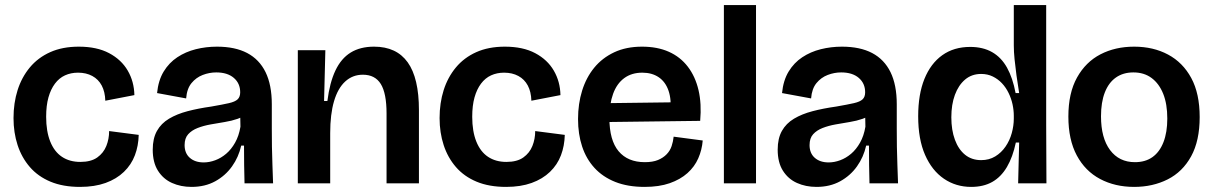

<svg xmlns="http://www.w3.org/2000/svg" viewBox="-20 -719 4759 753"><path d="M294 14Q227 14 178 -6.5Q129 -27 97 -64Q65 -101 49 -150Q33 -199 33 -256Q33 -315 49 -365.5Q65 -416 97 -454.5Q129 -493 177 -514.5Q225 -536 289 -536Q360 -536 408 -510.5Q456 -485 481 -442Q506 -399 507 -346L393 -324Q392 -359 379 -383.5Q366 -408 342 -421Q318 -434 286 -434Q258 -434 235 -423.5Q212 -413 195.5 -391Q179 -369 170 -337Q161 -305 161 -261Q161 -204 177 -164Q193 -124 223 -104Q253 -84 295 -84Q337 -84 361.5 -101.5Q386 -119 397 -146.5Q408 -174 408 -205L524 -190Q523 -147 509 -110Q495 -73 466 -45Q437 -17 394 -1.5Q351 14 294 14Z M731 14Q689 14 654.5 -1.5Q620 -17 599.5 -49.5Q579 -82 579 -132Q579 -176 595.5 -205.5Q612 -235 643 -253.5Q674 -272 716 -283Q758 -294 808 -301Q854 -309 878 -314.5Q902 -320 912 -329.5Q922 -339 922 -357Q922 -392 897 -413.5Q872 -435 828 -435Q801 -435 775 -425Q749 -415 731 -393Q713 -371 710 -333L596 -354Q601 -404 622 -438.5Q643 -473 675.5 -494.5Q708 -516 748 -526Q788 -536 831 -536Q902 -536 949.5 -511Q997 -486 1021.5 -436Q1046 -386 1046 -310V-214Q1046 -179 1046.5 -143Q1047 -107 1048.5 -71Q1050 -35 1051 0H939Q938 -35 937.5 -71.5Q937 -108 937 -148H926Q916 -103 890 -66.5Q864 -30 824 -8Q784 14 731 14ZM779 -82Q801 -82 824 -90.5Q847 -99 867 -116Q887 -133 902 -159.5Q917 -186 923 -222L922 -274L948 -275Q935 -261 912 -253Q889 -245 861.5 -240.5Q834 -236 806 -231Q778 -226 755 -217Q732 -208 718 -192.5Q704 -177 704 -150Q704 -118 724.5 -100Q745 -82 779 -82Z M1148 0V-293V-522H1256L1251 -323H1264Q1273 -395 1295.5 -442.5Q1318 -490 1355.5 -513Q1393 -536 1447 -536Q1535 -536 1579 -474.5Q1623 -413 1623 -287V0H1496V-274Q1496 -353 1473.5 -389.5Q1451 -426 1403 -426Q1363 -426 1334 -399.5Q1305 -373 1290 -322Q1275 -271 1275 -197V0Z M1965 14Q1898 14 1849 -6.5Q1800 -27 1768 -64Q1736 -101 1720 -150Q1704 -199 1704 -256Q1704 -315 1720 -365.5Q1736 -416 1768 -454.5Q1800 -493 1848 -514.5Q1896 -536 1960 -536Q2031 -536 2079 -510.5Q2127 -485 2152 -442Q2177 -399 2178 -346L2064 -324Q2063 -359 2050 -383.5Q2037 -408 2013 -421Q1989 -434 1957 -434Q1929 -434 1906 -423.5Q1883 -413 1866.5 -391Q1850 -369 1841 -337Q1832 -305 1832 -261Q1832 -204 1848 -164Q1864 -124 1894 -104Q1924 -84 1966 -84Q2008 -84 2032.5 -101.5Q2057 -119 2068 -146.5Q2079 -174 2079 -205L2195 -190Q2194 -147 2180 -110Q2166 -73 2137 -45Q2108 -17 2065 -1.5Q2022 14 1965 14Z M2508 14Q2442 14 2393 -5.5Q2344 -25 2311.5 -60.5Q2279 -96 2263 -144.5Q2247 -193 2247 -252Q2247 -312 2263 -363.5Q2279 -415 2310.5 -453.5Q2342 -492 2389 -514Q2436 -536 2498 -536Q2558 -536 2603 -516Q2648 -496 2677.5 -457.5Q2707 -419 2719.5 -365.5Q2732 -312 2726 -245L2327 -240V-314L2640 -318L2609 -276Q2614 -328 2602 -363Q2590 -398 2563.5 -416Q2537 -434 2499 -434Q2457 -434 2428 -412.5Q2399 -391 2384.5 -351Q2370 -311 2370 -256Q2370 -169 2406 -126Q2442 -83 2509 -83Q2540 -83 2560.5 -91.5Q2581 -100 2594.5 -114Q2608 -128 2614 -146Q2620 -164 2622 -183L2736 -168Q2733 -131 2718.5 -98Q2704 -65 2676 -40Q2648 -15 2606.5 -0.5Q2565 14 2508 14Z M2819 0V-699H2945V0Z M3182 14Q3140 14 3105.5 -1.5Q3071 -17 3050.5 -49.5Q3030 -82 3030 -132Q3030 -176 3046.5 -205.5Q3063 -235 3094 -253.5Q3125 -272 3167 -283Q3209 -294 3259 -301Q3305 -309 3329 -314.5Q3353 -320 3363 -329.5Q3373 -339 3373 -357Q3373 -392 3348 -413.5Q3323 -435 3279 -435Q3252 -435 3226 -425Q3200 -415 3182 -393Q3164 -371 3161 -333L3047 -354Q3052 -404 3073 -438.5Q3094 -473 3126.5 -494.5Q3159 -516 3199 -526Q3239 -536 3282 -536Q3353 -536 3400.5 -511Q3448 -486 3472.5 -436Q3497 -386 3497 -310V-214Q3497 -179 3497.5 -143Q3498 -107 3499.5 -71Q3501 -35 3502 0H3390Q3389 -35 3388.5 -71.5Q3388 -108 3388 -148H3377Q3367 -103 3341 -66.5Q3315 -30 3275 -8Q3235 14 3182 14ZM3230 -82Q3252 -82 3275 -90.5Q3298 -99 3318 -116Q3338 -133 3353 -159.5Q3368 -186 3374 -222L3373 -274L3399 -275Q3386 -261 3363 -253Q3340 -245 3312.5 -240.5Q3285 -236 3257 -231Q3229 -226 3206 -217Q3183 -208 3169 -192.5Q3155 -177 3155 -150Q3155 -118 3175.5 -100Q3196 -82 3230 -82Z M3789 14Q3729 14 3682 -18Q3635 -50 3608 -111.5Q3581 -173 3581 -263Q3581 -349 3605.5 -409.5Q3630 -470 3675.5 -502.5Q3721 -535 3785 -535Q3835 -535 3871 -514.5Q3907 -494 3929.5 -453.5Q3952 -413 3963 -354H3977Q3971 -390 3966.5 -423.5Q3962 -457 3959 -486.5Q3956 -516 3956 -541V-699H4083V-229L4084 0H3973L3977 -160H3964Q3952 -103 3929 -64Q3906 -25 3871.5 -5.5Q3837 14 3789 14ZM3828 -91Q3859 -91 3883 -105.5Q3907 -120 3923.5 -144Q3940 -168 3948 -197Q3956 -226 3956 -254V-265Q3956 -287 3951 -310Q3946 -333 3935.5 -354.5Q3925 -376 3909.5 -392.5Q3894 -409 3873.5 -419Q3853 -429 3828 -429Q3791 -429 3765 -407Q3739 -385 3725 -347Q3711 -309 3711 -259Q3711 -209 3725 -171Q3739 -133 3765 -112Q3791 -91 3828 -91Z M4428 14Q4353 14 4294.5 -17Q4236 -48 4203 -109.5Q4170 -171 4170 -262Q4170 -354 4204 -415Q4238 -476 4296 -506Q4354 -536 4428 -536Q4503 -536 4561 -505Q4619 -474 4652 -413Q4685 -352 4685 -260Q4685 -167 4651.5 -106Q4618 -45 4559.5 -15.5Q4501 14 4428 14ZM4431 -83Q4472 -83 4500 -103Q4528 -123 4543 -161.5Q4558 -200 4558 -254Q4558 -311 4542 -351Q4526 -391 4496.5 -413Q4467 -435 4425 -435Q4385 -435 4356.5 -415Q4328 -395 4313 -356.5Q4298 -318 4298 -263Q4298 -178 4333.5 -130.5Q4369 -83 4431 -83Z"/></svg>

Font: Bricolage Grotesque 60pt SemiBold
Style: Regular
Weight: 600
Version: Version 1.001;gftools[0.9.33.dev8+g029e19f]